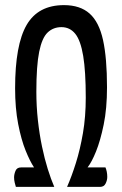

<svg xmlns="http://www.w3.org/2000/svg" viewBox="-20 -730 476 750"><path d="M42 0Q40 -6 37.5 -16.5Q35 -27 35 -37Q35 -49 40.5 -62.5Q46 -76 62 -76H113Q97 -100 80 -142Q63 -184 51 -245.5Q39 -307 39 -385Q39 -555 84 -632.5Q129 -710 230 -710Q293 -710 330 -677Q367 -644 382.5 -573.5Q398 -503 398 -389Q398 -306 385 -243Q372 -180 355 -138Q338 -96 322 -76H392Q395 -69 397 -59.5Q399 -50 399 -39Q399 -26 392.5 -13Q386 0 371 0H242Q260 -41 276.5 -93.5Q293 -146 304 -210Q315 -274 315 -349Q315 -451 305 -511.5Q295 -572 274 -598Q253 -624 220 -624Q188 -624 166 -603Q144 -582 133 -527.5Q122 -473 122 -372Q122 -315 128 -260.5Q134 -206 144 -158Q154 -110 166.5 -70Q179 -30 192 0Z"/></svg>

Font: Yanone Kaffeesatz
Style: Regular
Weight: 400
Designer: Yanone (Cyrillic: Daniel Pouzeot, Huerta Tipografica, and Cyreal)
Foundry: Yanone
Version: Version 2.003